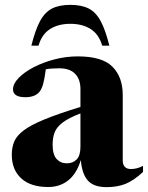

<svg xmlns="http://www.w3.org/2000/svg" viewBox="-20 -757 608 790"><path d="M568.5 -49.5Q529.5 -13.5 495.8 -0.2Q462 13 419 13Q366 13 341.8 -13.8Q317.5 -40.5 312.5 -98.5Q295.5 -42.5 261 -15Q226.5 12.5 178.5 12.5Q106 12.5 67.2 -23.2Q28.5 -59 28.5 -120.5Q28.5 -150.5 38.5 -174.5Q48.5 -198.5 77.5 -220.5Q106.5 -242.5 162.5 -265.5Q218.5 -288.5 311 -317V-390.5Q311 -430.5 289.2 -453.2Q267.5 -476 223.5 -476Q191.5 -476 168.5 -472Q163.5 -433.5 158 -413.2Q152.5 -393 144.5 -382Q126.5 -357 84.5 -357Q33.5 -357 33.5 -389.5Q33.5 -412 56.2 -435.8Q79 -459.5 117.5 -479.8Q156 -500 203.5 -512.5Q251 -525 300 -525Q401 -525 443 -482.2Q485 -439.5 485 -366.5V-97.5Q485 -61.5 519 -61.5Q543.5 -61.5 568.5 -74.5ZM196.5 -162Q196.5 -121 212.8 -103Q229 -85 255 -85Q280 -85 295.5 -101Q311 -117 311 -153V-290.5Q262.5 -271.5 238 -253Q213.5 -234.5 205 -212.8Q196.5 -191 196.5 -162ZM269.5 -659Q220 -659 186 -637.5Q152 -616 138.5 -569H109Q125 -633.5 144.8 -670.2Q164.5 -707 194.2 -722Q224 -737 269.5 -737Q315 -737 344.8 -722Q374.5 -707 394.2 -670.2Q414 -633.5 430 -569H400.5Q387 -616 353 -637.5Q319 -659 269.5 -659Z"/></svg>

Font: Newsreader 72pt
Style: Bold
Weight: 700
Designer: Hugues Gentile
Foundry: Production Type
Version: Version 1.003; ttfautohint (v1.8.3)